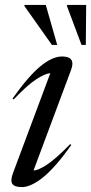

<svg xmlns="http://www.w3.org/2000/svg" viewBox="-20 -752 371 782"><path d="M32.5 -46 185 -454Q163.5 -452.5 127.8 -429.2Q92 -406 35.5 -347L31 -350.5Q95.5 -441.5 144.2 -481.8Q193 -522 233 -522Q290.5 -522 269 -466L116.5 -57.5Q135.5 -58 170.8 -81Q206 -104 266 -165L270.5 -161.5Q206 -70.5 156 -30.2Q106 10 69 10Q39.5 10 30.5 -2.8Q21.5 -15.5 32.5 -46ZM213 -569H191.5L79 -728L80.5 -732H166.5ZM329.5 -569H312L252.5 -728L253.5 -732H331Z"/></svg>

Font: Newsreader Display
Style: Italic
Weight: 400
Italic angle: -17°
Designer: Hugues Gentile
Foundry: Production Type
Version: Version 1.001